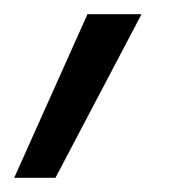

<svg xmlns="http://www.w3.org/2000/svg" viewBox="-48 -139 258 270"><path d="M-28 111 75 -119H151L30 111Z"/></svg>

Font: Ysabeau Infant Medium
Style: Italic
Weight: 500
Italic angle: -12°
Designer: Christian Thalmann (Catharsis Fonts)
Version: Version 2.001;gftools[0.9.30]; featfreeze: ss01,ss02,lnum